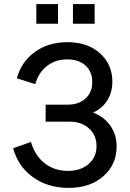

<svg xmlns="http://www.w3.org/2000/svg" viewBox="-20 -917 643 947"><path d="M205.1 -400.9H314.9Q368.7 -400.9 401.9 -431.4Q435.1 -461.9 435.1 -512.2Q435.1 -563 401.9 -593.5Q368.7 -624 312 -624Q252.9 -624 211.4 -591.3Q169.9 -558.6 153.8 -502L63 -530.8Q85 -611.8 151.6 -660.4Q218.3 -709 313 -709Q411.6 -709 472.9 -654.3Q534.2 -599.6 534.2 -514.2Q534.2 -461.9 509 -421.9Q483.9 -381.8 439 -361.8Q493.7 -340.8 524.4 -296.9Q555.2 -252.9 555.2 -194.8Q555.2 -105 489.5 -47.6Q423.8 9.8 318.8 9.8Q215.3 9.8 141.8 -43.7Q68.4 -97.2 44.9 -186L132.8 -216.8Q152.3 -149.4 200.2 -111.8Q248 -74.2 315.9 -74.2Q377.9 -74.2 417 -107.9Q456.1 -141.6 456.1 -196.8Q456.1 -250 419.2 -283.4Q382.3 -316.9 323.2 -316.9H205.1ZM266.1 -799.8H159.2V-897H266.1ZM446.8 -799.8H339.8V-897H446.8Z"/></svg>

Font: LT Superior Med
Style: Regular
Weight: 500
Designer: Daniel Lyons
Foundry: LyonsType
Version: Version 1.000